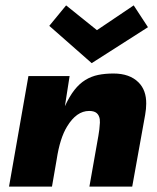

<svg xmlns="http://www.w3.org/2000/svg" viewBox="-20 -693 582 713"><path d="M471 0H312L345.5 -189.5Q349.5 -211 351 -237.5L350.5 -250.5Q348 -265.5 338.8 -273.2Q329.5 -281 311 -281Q264 -281 229 -223Q202.5 -180 190.5 -101L173 0H13.5L85.5 -410.5H238.5L221 -298.5Q238 -335.5 256.5 -359Q275 -382.5 297 -396Q319 -409.5 344.8 -414.8Q370.5 -420 401.5 -420Q461.5 -420 494.5 -387Q523.5 -358 523 -308Q523 -289.5 519 -266.5ZM320.5 -458.5 163 -597 225.5 -673 340 -581 476.5 -673 529.5 -592Z"/></svg>

Font: Lucymar Sans ExtraBold
Style: Italic
Weight: 800
Italic angle: -10°
Foundry: The League of Moveable Type (original font) / Main changes by Cristiano Sobral with portions from Mirco Monsees
Version: Version 2.00;August 30, 2020;FontCreator 13.0.0.2681 64-bit